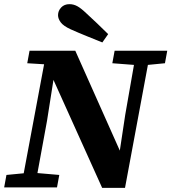

<svg xmlns="http://www.w3.org/2000/svg" viewBox="-38 -901 824 923"><path d="M502 -597 513 -657H766L755 -597L673 -589L563 2H453L219 -517L188 -320L142 -69L247 -60L236 0H-18L-7 -60L76 -68L174 -592L93 -597L104 -657H324L538 -177L564 -349L606 -589ZM482 -737 454 -697Q417 -712 378.5 -727.5Q340 -743 302 -760Q267 -776 254 -793.5Q241 -811 241 -828Q241 -849 256 -865Q271 -881 296 -881Q316 -881 334 -871Q352 -861 376 -838Q402 -814 429 -788.5Q456 -763 482 -737Z"/></svg>

Font: Source Serif 4 SmText
Style: Bold Italic
Weight: 700
Italic angle: -12°
Designer: Frank Grießhammer
Foundry: Adobe
Version: Version 4.005;hotconv 1.1.0;makeotfexe 2.6.0